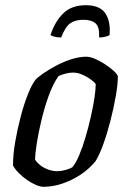

<svg xmlns="http://www.w3.org/2000/svg" viewBox="-20 -718 500 738"><path d="M148 0Q135 0 118.5 -7Q102 -14 84.5 -26Q67 -38 52.5 -52.5Q38 -67 30 -82Q30 -124 38.5 -173Q47 -222 59.5 -269.5Q72 -317 87 -355Q102 -393 116 -411Q126 -422 148 -437Q170 -452 197.5 -466.5Q225 -481 255 -490.5Q285 -500 312 -500Q326 -500 345 -492Q364 -484 383 -471.5Q402 -459 416 -446.5Q430 -434 433 -425Q433 -394 425 -348.5Q417 -303 404.5 -254Q392 -205 377 -163.5Q362 -122 347 -98Q321 -67 288 -45.5Q255 -24 218.5 -12Q182 0 148 0ZM199 -60Q207 -60 217 -61.5Q227 -63 238 -66.5Q249 -70 258 -75Q271 -90 284 -120.5Q297 -151 308.5 -190Q320 -229 329 -268.5Q338 -308 343 -341.5Q348 -375 348 -395Q338 -407 323.5 -416.5Q309 -426 293 -432.5Q277 -439 260 -439Q247 -439 233.5 -435.5Q220 -432 205 -426Q183 -394 167 -349.5Q151 -305 139.5 -257Q128 -209 121.5 -168Q115 -127 115 -104Q123 -92 136 -82Q149 -72 166 -66Q183 -60 199 -60ZM215 -574Q200 -574 189 -577Q178 -580 174 -583Q191 -635 223 -666.5Q255 -698 310 -698Q364 -698 385 -666.5Q406 -635 401 -583Q397 -580 385.5 -577Q374 -574 361 -574Q363 -615 347 -628.5Q331 -642 301 -642Q269 -642 250 -628.5Q231 -615 215 -574Z"/></svg>

Font: Texturina Medium 12pt
Style: Italic
Weight: 400
Italic angle: -11°
Version: Version 1.002